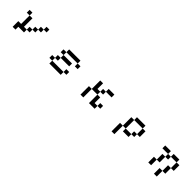

<svg xmlns="http://www.w3.org/2000/svg" viewBox="498 -2153 4004 4004"><g transform="rotate(45 2500.0 -150.5)"><path d="M250 57.6V-109.4H333V-359.4H417V-109.4H500V-26.4H333V57.6ZM750 -359.4V-276.4H667V-192.4H583V-109.4H500V-192.4H583V-276.4H667V-359.4ZM750 -359.4V-442.4H833V-359.4ZM333 -359.4H250V-442.4H333Z M1333 -276.4V-359.4H1417V-276.4ZM1250 -26.4V-109.4H1333V-26.4ZM1417 -276.4H1667V-192.4H1417ZM1750 -359.4H1417V-442.4H1750ZM1750 -359.4H1833V-276.4H1750ZM1667 -26.4V57.6H1333V-26.4ZM1667 -26.4V-109.4H1750V-26.4ZM1417 -192.4V-109.4H1333V-192.4Z M2250 57.6V-192.4H2333V-442.4H2417V-276.4H2500V-359.4H2583V-442.4H2750V-359.4H2583V-276.4H2500V-192.4H2583V-26.4H2667V57.6H2500V-192.4H2333V57.6ZM2667 -26.4V-109.4H2750V-26.4Z M3667 -192.4V-359.4H3750V-192.4ZM3667 -192.4V-109.4H3583V-192.4ZM3667 -359.4H3417V-442.4H3667ZM3583 -109.4V-26.4H3417V-109.4ZM3417 -109.4H3333V-359.4H3417ZM3333 -109.4V140.6H3250V-109.4Z M4250 -359.4V-442.4H4417V-359.4ZM4250 57.6V-109.4H4333V-276.4H4417V-109.4H4333V57.6ZM4583 -26.4V-192.4H4667V-26.4ZM4583 -26.4V140.6H4500V-26.4ZM4417 -276.4V-359.4H4500V-276.4ZM4667 -192.4V-359.4H4500V-442.4H4667V-359.4H4750V-192.4Z"/></g></svg>

Font: KH Dot kagurazaka 12
Style: Regular
Weight: 400
Designer: Original version for X68000 by Keitarou Hiraki (http://hp.vector.co.jp/authors/VA000874/) / TrueType conversion by Homem
Version: Version 1.00.20150527